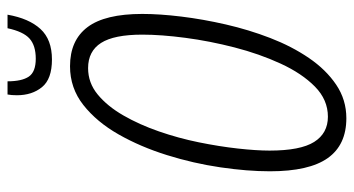

<svg xmlns="http://www.w3.org/2000/svg" viewBox="-235 -695 940 510"><g transform="rotate(-90 235.0 -440.0)"><path d="M176 10Q105 10 70 -39.5Q35 -89 35 -193Q35 -253 45.5 -324.5Q56 -396 78 -466.5Q100 -537 133 -595Q166 -653 211 -688.5Q256 -724 314 -724Q383 -724 418 -677.5Q453 -631 453 -532Q453 -486 446 -428.5Q439 -371 425 -310Q411 -249 389 -192Q367 -135 336 -89.5Q305 -44 265 -17Q225 10 176 10ZM180 -39Q225 -39 260 -73.5Q295 -108 321 -164.5Q347 -221 364 -287Q381 -353 389.5 -417.5Q398 -482 398 -532Q398 -607 376 -641.5Q354 -676 309 -676Q270 -676 239 -650.5Q208 -625 183.5 -582.5Q159 -540 141 -488Q123 -436 112 -382Q101 -328 95.5 -278.5Q90 -229 90 -194Q90 -112 113 -75.5Q136 -39 180 -39ZM332 -772Q280 -772 258.5 -798.5Q237 -825 237 -865Q237 -880 239 -890H274Q274 -852 286.5 -833.5Q299 -815 334 -815Q369 -815 387.5 -831.5Q406 -848 415 -890H451Q441 -833 413 -802.5Q385 -772 332 -772Z"/></g></svg>

Font: Noto Sans ExtraCondensed Light
Style: Italic
Weight: 300
Width: 2
Italic angle: -12°
Designer: Monotype Design Team
Foundry: Monotype Imaging Inc.
Version: Version 2.013; ttfautohint (v1.8.4.7-5d5b)